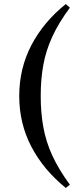

<svg xmlns="http://www.w3.org/2000/svg" viewBox="-20 -752 405 948"><path d="M305 176Q195 87 135 -27.5Q75 -142 75 -278Q75 -414 135 -529Q195 -644 305 -732L325 -714Q270 -640 238.5 -571.5Q207 -503 194 -432Q181 -361 181 -278Q181 -196 194 -124Q207 -52 238.5 16.5Q270 85 325 160Z"/></svg>

Font: DM Serif Text
Style: Regular
Weight: 400
Designer: Colophon Foundry, Frank Grießhammer
Foundry: Colophon Foundry
Version: Version 5.200; ttfautohint (v1.8.3)